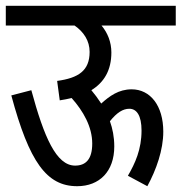

<svg xmlns="http://www.w3.org/2000/svg" viewBox="-20 -642 626 662"><path d="M0 -622V-554H237C269 -532 289 -501 289 -463C289 -398 250 -373 177 -363L186 -296C200 -298 214 -301 227 -304C267 -259 298 -205 298 -147C298 -92 275 -71 239 -71C174 -71 132 -169 88 -331L19 -313C81 -83 141 0 246 0C323 0 374 -51 374 -137C374 -170 368 -199 359 -224C383 -254 404 -267 426 -267C451 -267 468 -244 468 -192C468 -127 446 -79 421 -36L488 0C519 -57 543 -125 543 -188C543 -278 498 -334 434 -334C389 -334 358 -311 329 -285C318 -302 306 -318 295 -331C339 -358 364 -400 364 -461C364 -497 351 -529 330 -554H586V-622Z"/></svg>

Font: Noto Sans ExtraCondensed
Style: Italic
Weight: 400
Width: 2
Italic angle: -12°
Designer: Monotype Design Team
Foundry: Monotype Imaging Inc.
Version: Version 2.013